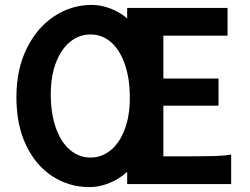

<svg xmlns="http://www.w3.org/2000/svg" viewBox="-20 -745 1012 777"><path d="M494.6 0V-49.8Q464.4 -21.5 423.3 -4.6Q382.3 12.2 341.8 12.2Q260.7 12.2 193.4 -30.8Q126 -73.7 86.2 -156Q46.4 -238.3 46.4 -351.6Q46.4 -464.4 88.4 -549.3Q130.4 -634.3 200.2 -679.7Q270 -725.1 351.1 -725.1Q389.2 -725.1 427.7 -710.2Q466.3 -695.3 494.6 -670.4V-712.9H900.9V-600.6H641.1V-427.2H864.3V-317.4H641.1V-112.3H718.3Q800.8 -112.3 845.2 -113.5Q889.6 -114.7 915.5 -119.6V0ZM346.7 -605.5Q300.3 -605.5 263.7 -575.7Q227.1 -545.9 206.3 -491.2Q185.5 -436.5 185.5 -363.8Q185.5 -286.1 205.8 -228.3Q226.1 -170.4 262.7 -138.9Q299.3 -107.4 346.7 -107.4Q391.1 -107.4 427.2 -136.5Q463.4 -165.5 484.4 -220.5Q505.4 -275.4 505.4 -349.1Q505.4 -427.2 485.1 -485.4Q464.8 -543.5 429 -574.5Q393.1 -605.5 346.7 -605.5Z"/></svg>

Font: Lesson One
Style: Bold
Weight: 700
Designer: But Ko, Victor Gaultney, Annie Olsen, Julie Remington, Don Collingsworth, Eric Hays, Becca Hirsbrunner
Version: Version 1.100